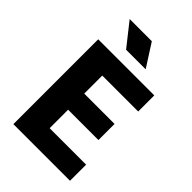

<svg xmlns="http://www.w3.org/2000/svg" viewBox="-283 -1101 1213 1213"><g transform="rotate(45 323.0 -494.5)"><path d="M80 0ZM586 -144V0H80V-758H581V-614H260V-453H531V-309H260V-144ZM130 -989H328L426 -836H251Z"/></g></svg>

Font: Biryani Black
Style: Regular
Weight: 900
Designer: Dan Reynolds and Mathieu Reguer
Foundry: Dan Reynolds and Mathieu Reguer
Version: Version 1.004; ttfautohint (v1.1) -l 5 -r 5 -G 72 -x 0 -D la